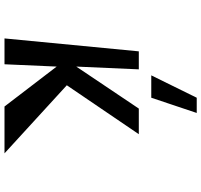

<svg xmlns="http://www.w3.org/2000/svg" viewBox="-40 -832 873 832"><g transform="rotate(90 396.0 -416.5)"><path d="M307 -636 404 -833H470L404 -636ZM147 0 203 -582H281L269 -311L451 -582H562L350 -270L645 0H442L269 -226L259 0Z"/></g></svg>

Font: OpenDyslexic
Style: Regular
Weight: 400
Designer: Abbie Gonzalez
Version: Version 0.920;hotconv 1.0.109;makeotfexe 2.5.65596